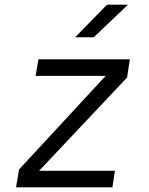

<svg xmlns="http://www.w3.org/2000/svg" viewBox="-20 -805 640 825"><path d="M463 0H49L62 -77L434 -479H133L145 -550H538L526 -472L148 -71H474ZM383 -645H303L440 -785H530Z"/></svg>

Font: JetBrains Mono Semi Light
Style: Italic
Weight: 350
Italic angle: -9°
Monospace: yes
Designer: Philipp Nurullin, Konstantin Bulenkov
Foundry: JetBrains
Version: 2.002